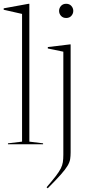

<svg xmlns="http://www.w3.org/2000/svg" viewBox="-26 -762 468 1014"><path d="M129 -14 201.5 -5V0H16V-5L90.5 -14V-688.5L-6.5 -710.5V-718L125 -742H129ZM323.5 -667Q306 -667 296 -678.5Q286 -690 286 -704.5Q286 -719 296 -730.5Q306 -742 323.5 -742Q341 -742 351 -730.5Q361 -719 361 -704.5Q361 -690 351 -678.5Q341 -667 323.5 -667ZM308.5 -489 226.5 -506V-513.5L343 -527.5H347V42.5Q347 62.5 344.5 78.5Q342 94.5 330.8 113.5Q319.5 132.5 295 160.2Q270.5 188 226 232.5L220 227Q251 191 268.8 167.8Q286.5 144.5 295 127.8Q303.5 111 306 94.2Q308.5 77.5 308.5 54.5Z"/></svg>

Font: Newsreader Display ExtraLight
Style: Regular
Weight: 275
Designer: Hugues Gentile
Foundry: Production Type
Version: Version 1.001